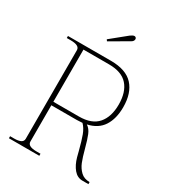

<svg xmlns="http://www.w3.org/2000/svg" viewBox="-210 -1018 1035 1138"><g transform="rotate(30 307.0 -448.5)"><path d="M246 -788 239 -798 346 -885Q362 -897 372 -897Q378 -897 382 -893Q386 -889 386 -883Q386 -869 370 -860ZM574 -14V0H533Q498 0 473.5 -29Q449 -58 436 -105L427 -140Q411 -203 397.5 -239Q384 -275 362 -297Q338 -295 324 -295H150V-47Q150 -30 165.5 -22Q181 -14 211 -14H238V0H30V-14H57Q87 -14 102.5 -22Q118 -30 118 -47V-653Q118 -670 102.5 -678Q87 -686 57 -686H30V-700H324Q428 -700 476.5 -647Q525 -594 525 -498Q525 -419 492 -368Q459 -317 389 -302Q412 -287 424.5 -256.5Q437 -226 451 -173Q465 -120 477.5 -89Q490 -58 513 -36Q536 -14 574 -14ZM325 -319Q412 -319 453 -366.5Q494 -414 494 -498Q494 -583 453 -629.5Q412 -676 325 -676H150V-319Z"/></g></svg>

Font: Taviraj Thin
Style: Regular
Weight: 100
Designer: Katatrad Team
Foundry: CadsonDemak
Version: Version 1.030